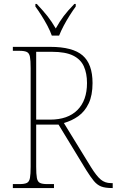

<svg xmlns="http://www.w3.org/2000/svg" viewBox="-20 -951 590 971"><path d="M45 0V-20H79Q104 -20 116 -26Q128 -32 131.5 -51Q135 -70 135 -108V-606Q135 -645 131.5 -663.5Q128 -682 116 -688Q104 -694 79 -694H45V-714H234Q348 -714 398 -670.5Q448 -627 448 -531Q448 -469 428.5 -428Q409 -387 376 -363.5Q343 -340 303 -329L440 -106Q468 -61 489.5 -43Q511 -25 541 -25H550V0H547Q512 0 491.5 -8Q471 -16 454.5 -36Q438 -56 416 -91L276 -321H163V-108Q163 -70 166.5 -51Q170 -32 182 -26Q194 -20 219 -20H253V0ZM233 -346Q323 -346 371.5 -394.5Q420 -443 420 -531Q420 -580 404 -615.5Q388 -651 349.5 -670Q311 -689 243 -689H163V-346ZM242 -771Q234 -794 220 -820.5Q206 -847 189.5 -873Q173 -899 159 -918V-931H166Q199 -896 220 -869.5Q241 -843 262 -807Q282 -843 302 -869.5Q322 -896 356 -931H363V-918Q349 -899 332.5 -873Q316 -847 302 -820.5Q288 -794 279 -771Z"/></svg>

Font: Noto Serif Lao SemiCondensed Thin
Style: Regular
Weight: 100
Width: 4
Designer: Monotype Design Team
Foundry: Monotype Imaging Inc.
Version: Version 2.003; ttfautohint (v1.8.4.7-5d5b)